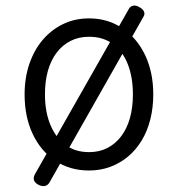

<svg xmlns="http://www.w3.org/2000/svg" viewBox="-20 -584 629 679"><path d="M295 19Q227 19 175.5 -15.5Q124 -50 95.5 -110.5Q67 -171 67 -250Q67 -309 84 -358.5Q101 -408 131.5 -443.5Q162 -479 203.5 -499Q245 -519 295 -519Q361 -519 412.5 -484.5Q464 -450 493 -389.5Q522 -329 522 -250Q522 -203 511.5 -161.5Q501 -120 481 -87Q461 -54 433 -30.5Q405 -7 370 6Q335 19 295 19ZM295 -46Q331 -46 359.5 -60.5Q388 -75 408.5 -102Q429 -129 439.5 -166.5Q450 -204 450 -250Q450 -312 431.5 -358Q413 -404 378.5 -429Q344 -454 295 -454Q259 -454 230 -439.5Q201 -425 180.5 -398Q160 -371 149.5 -334Q139 -297 139 -250Q139 -189 158 -143Q177 -97 211.5 -71.5Q246 -46 295 -46ZM154 63Q147 73 136.5 74Q126 75 115 69Q104 63 100.5 54Q97 45 103 33L436 -553Q441 -562 451.5 -564Q462 -566 474 -558Q485 -552 489 -543.5Q493 -535 488 -526Z"/></svg>

Font: Playwrite CL Light
Style: Regular
Weight: 300
Designer: Veronika Burian, José Scaglione
Foundry: TypeTogether
Version: Version 1.002